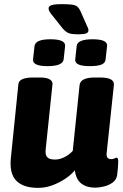

<svg xmlns="http://www.w3.org/2000/svg" viewBox="-20 -900 597 929"><path d="M164 9Q92 9 58 -26.5Q24 -62 33 -140L69 -493Q72 -525 141 -525H173Q206 -525 220.5 -516Q235 -507 234 -493L201 -177Q198 -152 208 -140Q218 -128 246 -128Q270 -128 293.5 -140.5Q317 -153 332 -170L365 -488Q369 -525 439 -525H465Q535 -525 531 -488L496 -159Q493 -130 518 -130Q527 -130 534 -133.5Q541 -137 545 -137Q552 -137 552 -118Q552 -110 551 -94.5Q550 -79 547 -54Q544 -31 526 -17.5Q508 -4 484 2Q460 8 440 8Q400 8 374 -11.5Q348 -31 342 -76Q325 -55 297 -36Q269 -17 235 -4Q201 9 164 9ZM414 -580Q340 -580 344 -613L351 -677Q354 -710 428 -710Q502 -710 498 -677L491 -613Q490 -596 472 -588Q454 -580 414 -580ZM210 -580Q136 -580 140 -613L147 -677Q151 -710 224 -710Q298 -710 295 -677L288 -613Q284 -580 210 -580ZM360 -734Q326 -734 311.5 -740Q297 -746 282 -764L236 -822Q226 -833 220.5 -842.5Q215 -852 215 -859Q215 -871 231 -875.5Q247 -880 278 -880Q311 -880 328.5 -877.5Q346 -875 354 -868Q362 -861 368 -849L400 -777Q404 -769 406 -763.5Q408 -758 408 -753Q408 -743 397 -738.5Q386 -734 360 -734Z"/></svg>

Font: Asap ExtraBold
Style: Italic
Weight: 800
Italic angle: -6°
Designer: Pablo Cosgaya
Foundry: Omnibus-Type
Version: Version 3.001; ttfautohint (v1.8.4.7-5d5b)